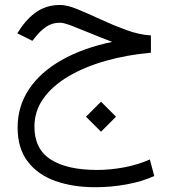

<svg xmlns="http://www.w3.org/2000/svg" viewBox="-20 -430 702 787"><path d="M598.6 -284.7V-213.9Q499.5 -205.1 412.8 -180.4Q326.2 -155.8 260.5 -116.9Q194.8 -78.1 158 -26.4Q121.1 25.4 121.1 88.4Q121.1 180.7 187.7 223.6Q254.4 266.6 377.9 266.6Q431.6 266.6 488 256.1Q544.4 245.6 594.2 223.6L612.3 291.5Q563 314 499.5 325.7Q436 337.4 370.6 337.4Q279.3 337.4 207.3 312Q135.3 286.6 93.8 232.4Q52.2 178.2 52.2 92.8Q52.2 5.4 99.1 -64.7Q146 -134.8 233.2 -184.1Q320.3 -233.4 439.9 -258.3Q394.5 -275.4 351.1 -293.5Q307.6 -311.5 274.4 -324.2Q241.2 -336.9 226.1 -336.9Q193.8 -336.9 169.7 -320.6Q145.5 -304.2 124 -276.9L112.8 -262.7L50.8 -293.5L57.6 -303.7Q90.8 -355.5 131.8 -382.6Q172.9 -409.7 226.6 -409.7Q255.4 -409.7 298.6 -391.8Q341.8 -374 393.3 -350.1Q444.8 -326.2 497.8 -306.9Q550.8 -287.6 598.6 -284.7ZM394 -13.2 455.6 48.3 394 109.9 332.5 48.3Z"/></svg>

Font: Vazirmatn FD Light
Style: Regular
Weight: 300
Designer: Saber Rastikerdar
Foundry: Saber Rastikerdar
Version: Version 33.003